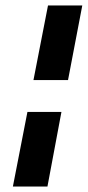

<svg xmlns="http://www.w3.org/2000/svg" viewBox="-20 -680 320 700"><path d="M228 -388H102L155 -660H280ZM153 0H27L80 -272H204Z"/></svg>

Font: Sansita
Style: Bold Italic
Weight: 700
Italic angle: -11°
Designer: Pablo Cosgaya
Foundry: Omnibus-Type
Version: Version 1.006